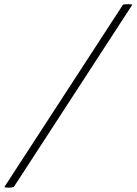

<svg xmlns="http://www.w3.org/2000/svg" viewBox="-93 -669 642 902"><path d="M529 -647.5C523 -648.7 515.7 -649.3 508.1 -649.3C500.5 -649.3 492.5 -648.7 485.1 -647.5L-72.8 210C-67.1 211.7 -60.1 212.6 -52.4 212.6C-44.7 212.6 -36.4 211.7 -28.2 209.5Z"/></svg>

Font: Pierce
Style: Oblique
Weight: 400
Italic angle: -15°
Version: Version 0.2.0